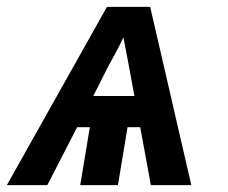

<svg xmlns="http://www.w3.org/2000/svg" viewBox="-45 -540 665 560"><path d="M-25 0 267 -520H393L513 0H395L364 -169H327L299 0H189L217 -169H180L93 0ZM347 -260 331 -347Q327 -368 323 -389Q319 -410 315 -431Q305 -410 294 -389Q283 -368 271 -347L227 -260Z"/></svg>

Font: Iosevka Extrabold Extended
Style: Italic
Weight: 800
Width: 7
Italic angle: -9°
Monospace: yes
Designer: Belleve Invis
Foundry: Belleve Invis
Version: Version 32.5.0; ttfautohint (v1.8.4)